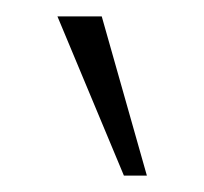

<svg xmlns="http://www.w3.org/2000/svg" viewBox="-20 -830 249 234"><path d="M131 -616 50 -810H104L159 -616Z"/></svg>

Font: Oswald ExtraLight
Style: Regular
Weight: 250
Designer: Vernon Adams
Foundry: Vernon Adams
Version: Version 4.103;gftools[0.9.33.dev8+g029e19f]